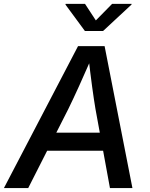

<svg xmlns="http://www.w3.org/2000/svg" viewBox="-42 -964 767 984"><path d="M-22 0 357.9 -727.5H494.1L636.7 0H521.5L447.3 -405.3Q439.5 -451.2 430.2 -519.3Q420.9 -587.4 410.2 -681.2H433.6Q394 -590.8 363.3 -522.9Q332.5 -455.1 308.1 -405.3L102.5 0ZM150.9 -191.4 166 -284.2H542.5L527.3 -191.4ZM393.6 -944.3 449.2 -859.4 532.7 -944.3H632.8L631.8 -940.4L486.3 -805.2H393.1L293.5 -940.4L294.4 -944.3Z"/></svg>

Font: Inter 16pt Medium
Style: Italic
Weight: 500
Italic angle: -9.3988°
Version: Version 4.001;git-66647c0bb